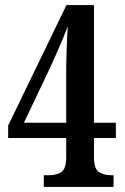

<svg xmlns="http://www.w3.org/2000/svg" viewBox="-20 -734 491 754"><path d="M152 0V-46H174Q202 -46 221 -58.5Q240 -71 240 -118V-192H12V-241L241 -714H349V-252H435V-192H349V-118Q349 -71 368.5 -58.5Q388 -46 416 -46H426V0ZM74 -252H240V-439Q240 -482 241.5 -533Q243 -584 246 -631Q239 -611 227 -582.5Q215 -554 202 -524.5Q189 -495 179 -473Z"/></svg>

Font: Noto Serif Ethiopic ExtraCondensed SemiBold
Style: Regular
Weight: 600
Width: 2
Designer: Monotype Design Team
Foundry: Monotype Imaging Inc.
Version: Version 2.102; ttfautohint (v1.8.4.7-5d5b)